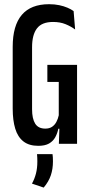

<svg xmlns="http://www.w3.org/2000/svg" viewBox="-20 -668 412 892"><path d="M158 9.5Q115 9.5 88.8 -11Q62.5 -31.5 50.8 -70.2Q39 -109 39 -163.5V-450.5Q39 -549 81.2 -598.8Q123.5 -648.5 208 -648.5Q233.5 -648.5 255 -644Q276.5 -639.5 293.5 -632.2Q310.5 -625 322 -616.5L329 -531Q309.5 -545.5 284.2 -555.8Q259 -566 226.5 -566Q174.5 -566 151.8 -536.2Q129 -506.5 129 -448.5V-160.5Q129 -116.5 143.5 -93.5Q158 -70.5 190.5 -70.5Q209.5 -70.5 222 -79Q234.5 -87.5 242 -101.8Q249.5 -116 253 -132.5V-330L269.5 -287.5H200V-366.5H338V-70H251Q246.5 -48 236.5 -30Q226.5 -12 207.8 -1.2Q189 9.5 158 9.5ZM257 -103.5H338V0H253.5ZM224 48Q225 54.5 225.5 63Q226 71.5 226 82Q226 117 216.2 146.2Q206.5 175.5 183 203.5L128.5 185Q140.5 163.5 147 138.5Q153.5 113.5 153.5 82.5Q153.5 74 153.2 65.5Q153 57 152 48Z"/></svg>

Font: Anek Latin Condensed Medium
Style: Regular
Weight: 500
Width: 3
Designer: Yesha Goshar
Foundry: Ek Type
Version: Version 1.003